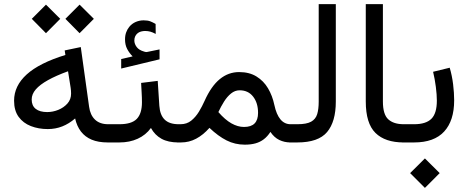

<svg xmlns="http://www.w3.org/2000/svg" viewBox="-20 -687 2258 926"><path d="M295.4 -596.2 363.8 -526.9 432.6 -596.2 363.8 -664.6ZM133.3 -596.2 201.7 -526.9 270.5 -596.2 201.7 -664.6ZM47.9 -201.2Q47.9 -153.8 69.8 -123.5Q91.8 -93.3 128.9 -78.9Q166 -64.5 210.4 -64.5Q247.6 -64.5 280.3 -77.4Q313 -90.3 342.3 -115.7Q350.6 -78.6 370.4 -52.7Q390.1 -26.9 422.1 -13.4Q454.1 0 499.5 0H516.6V-87.9H501.5Q461.4 -87.9 438.2 -110.1Q415 -132.3 409.7 -172.4L369.6 -460L292 -443.8L295.4 -421.9Q169.9 -383.3 108.9 -328.1Q47.9 -272.9 47.9 -201.2ZM308.1 -343.3 320.8 -263.2Q322.8 -250 322.8 -235.4Q322.8 -207.5 305.2 -187.7Q287.6 -168 261.2 -157.2Q234.9 -146.5 207.5 -146.5Q171.9 -146.5 152.3 -161.9Q132.8 -177.2 132.8 -207Q132.8 -232.9 152.6 -255.9Q172.4 -278.8 211.4 -300.5Q250.5 -322.3 308.1 -343.3Z M852.1 0V-87.9H841.3Q796.9 -87.9 774.2 -110.1Q751.5 -132.3 748.5 -176.8L740.7 -296.9L660.6 -287.1Q661.6 -264.6 663.1 -240.7Q664.6 -216.8 664.6 -193.8Q664.6 -139.2 639.6 -113.5Q614.7 -87.9 556.2 -87.9H497.1V0H556.2Q605 0 644 -17.8Q683.1 -35.6 708 -69.8Q726.6 -35.6 758.8 -17.8Q791 0 840.3 0ZM619.6 -415 564.5 -402.3V-356.4L749.5 -400.9V-448.7L689.9 -436.5Q688 -436 685.1 -436Q681.6 -436 679.2 -437Q676.8 -438 674.3 -438.5Q650.4 -445.3 639.4 -460Q628.4 -474.6 627.9 -490.7Q627.9 -502.9 631.8 -511.2Q635.7 -519.5 641.6 -524.9Q649.4 -532.2 659.9 -534.9Q670.4 -537.6 679.2 -537.6Q693.4 -537.6 704.8 -534.4Q716.3 -531.2 731 -523.4L730.5 -571.3Q716.8 -579.6 704.6 -584.2Q692.4 -588.9 672.4 -588.9Q652.8 -588.9 634.5 -581.1Q616.2 -573.2 603.5 -557.6Q594.2 -546.4 588.6 -531.2Q583 -516.1 583 -497.1Q583 -470.2 593.5 -450.4Q604 -430.7 619.6 -415Z M1033.2 -146.5Q1045.4 -172.9 1060.5 -197Q1075.7 -221.2 1094.5 -236.3Q1113.3 -251.5 1135.7 -251.5Q1177.2 -251.5 1200.9 -220.9Q1224.6 -190.4 1224.6 -142.6Q1224.6 -108.9 1208 -91.8Q1191.4 -74.7 1156.7 -74.7Q1127 -74.7 1096.2 -92Q1065.4 -109.4 1033.2 -146.5ZM990.2 -70.3Q1032.2 -30.3 1072.8 -9.8Q1113.3 10.7 1160.6 10.7Q1189.9 10.7 1212.4 4.4Q1234.9 -2 1252.4 -15.4Q1270 -28.8 1284.2 -50.8Q1302.2 -23.9 1326.9 -12Q1351.6 0 1380.9 0H1394.5V-87.9H1381.3Q1352.1 -87.9 1332.5 -111.3Q1313 -134.8 1303.2 -180.7Q1293.9 -225.1 1272.7 -261Q1251.5 -296.9 1217 -318.1Q1182.6 -339.4 1133.3 -339.4Q1081.5 -339.4 1040 -305.4Q998.5 -271.5 966.8 -200.7Q955.1 -174.3 939.5 -148.4Q923.8 -122.6 902.3 -105.2Q880.9 -87.9 850.6 -87.9H832.5V0H853Q892.1 0 926 -18.1Q960 -36.1 990.2 -70.3Z M1375 0H1414.1Q1515.1 0 1557.4 -50Q1599.6 -100.1 1599.6 -197.3V-667H1517.1V-196.8Q1517.1 -160.6 1509.8 -136.5Q1502.4 -112.3 1480.5 -100.1Q1458.5 -87.9 1414.6 -87.9H1375Z M1939 0V-87.9H1926.8Q1878.4 -87.9 1852.5 -111.6Q1826.7 -135.3 1826.7 -197.3V-667H1744.1V-197.8Q1744.1 -91.8 1790.8 -45.9Q1837.4 0 1926.8 0Z M2170.4 -203.1Q2170.4 -238.8 2165.3 -280.5Q2160.2 -322.3 2148.9 -360.4L2068.8 -340.8Q2077.1 -306.2 2082 -268.3Q2086.9 -230.5 2086.9 -201.7Q2086.9 -140.1 2060.5 -114Q2034.2 -87.9 1977.5 -87.9H1919.4V0H1977.5Q2073.7 0 2122.1 -52.5Q2170.4 -105 2170.4 -203.1ZM1958 147.9 2029.3 219.2 2100.6 147.9 2029.3 77.1Z"/></svg>

Font: Vazir Variable Regular
Style: Regular
Weight: 400
Designer: Saber Rastikerdar
Foundry: Saber Rastikerdar
Version: Version 30.1.0